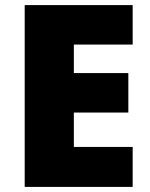

<svg xmlns="http://www.w3.org/2000/svg" viewBox="-20 -734 589 754"><path d="M501 0H77V-714H501V-559H270V-447H484V-292H270V-157H501Z"/></svg>

Font: Noto Sans Meetei Mayek Black
Style: Regular
Weight: 900
Designer: Monotype Design Team and Neelakash Kshetrimayum
Foundry: Monotype Imaging Inc.
Version: Version 2.002; ttfautohint (v1.8.4.7-5d5b)